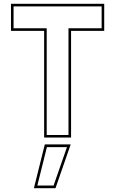

<svg xmlns="http://www.w3.org/2000/svg" viewBox="-20 -720 603 1005"><path d="M211 0V-558.5H37.5V-700H525.5V-558.5H352V0ZM224.5 -13.5H338.5V-572H512V-686.5H51V-572H224.5ZM157.5 265 214.5 36H350L270.5 265ZM175.5 251H260.5L330.5 50H225.5Z"/></svg>

Font: Tourney Thin
Style: Regular
Weight: 100
Designer: Tyler Finck
Foundry: Etcetera Type Co
Version: Version 1.015